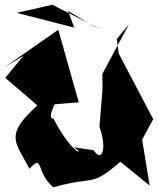

<svg xmlns="http://www.w3.org/2000/svg" viewBox="-21 -719 668 807"><path d="M287 -100C343 -72 291 -53 204 -220C170 -222 225 -300 203 -280L310 -289L224 -594L-1 -437L78 -485L1 -392L136 -276C-2 -150 41 -126 103 -10C164 -75 127 4 203 68C396 15 352 75 502 -53L425 -88L608 61L575 -141L568 -117L623 -218L478 -494L470 -555L521 -617L409 -408L410 -346L397 -186C430 -92 408 -34 372 -88ZM404 -595 199 -699 49 -665 291 -603 265 -673C311 -647 353 -617 404 -595Z"/></svg>

Font: Asimov Silicon
Style: Regular
Weight: 400
Designer: Google
Version: Version 2.000980; 2014